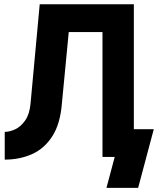

<svg xmlns="http://www.w3.org/2000/svg" viewBox="-20 -743 748 909"><path d="M501.2 -131.2V0H523.1L484 146.5H634L708 -131.2ZM613.7 -722.7H168L124.7 -253.9Q120.3 -203.1 99.7 -173.4Q79 -143.7 52.4 -131.1Q25.8 -118.6 2.4 -118.6V12.7Q73.3 12.7 131.8 -13.4Q190.2 -39.6 227.8 -98.1Q265.4 -156.7 273.1 -253.9L305.5 -591.2H465.2V0H613.7Z"/></svg>

Font: Giphurs SC
Style: Regular
Weight: 400
Version: Version 0.920